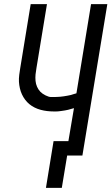

<svg xmlns="http://www.w3.org/2000/svg" viewBox="-20 -755 541 932"><path d="M203 157 240 -70H312L339 -230Q331 -228 324.5 -226Q318 -224 310.5 -222Q303 -220 295.5 -219Q288 -218 279 -216.5Q270 -215 263.5 -214.5Q257 -214 253 -214H240Q224 -214 208 -216Q192 -218 177 -222Q162 -226 148 -233Q134 -240 122.5 -249.5Q111 -259 102 -271Q93 -283 86.5 -297Q80 -311 76.5 -326.5Q73 -342 72 -357.5Q71 -373 73.5 -392.5Q76 -412 78 -423L129 -735H208L157 -425Q154 -409 152.5 -393.5Q151 -378 152.5 -362.5Q154 -347 160 -333.5Q166 -320 175.5 -310Q185 -300 201 -292Q217 -284 228 -284H241Q249 -284 257 -284.5Q265 -285 273 -285.5Q281 -286 289.5 -287.5Q298 -289 307.5 -290.5Q317 -292 324.5 -294Q332 -296 337 -298L351 -302L422 -735H501L380 0H306L280 157Z"/></svg>

Font: Iosevka Custom
Style: Italic
Weight: 400
Italic angle: -9°
Monospace: yes
Designer: Belleve Invis
Foundry: Belleve Invis
Version: Version 30.3.3; ttfautohint (v1.8.3)